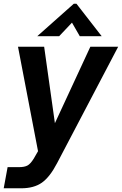

<svg xmlns="http://www.w3.org/2000/svg" viewBox="-36 -813 657 1035"><path d="M-16 202 5 88H67Q95 88 111.5 79.5Q128 71 146 42L169 2L61 -561H202L260 -149L451 -561H601L272 66Q233 141 190 171.5Q147 202 78 202ZM283 -618H165L362 -793H376L512 -618H394L352 -691Z"/></svg>

Font: Open Sauce One
Style: Bold Italic
Weight: 700
Italic angle: -10°
Designer: Alfredo Marco Pradil
Foundry: Creative Sauce Fz LLC
Version: Version 1.477